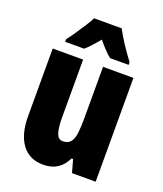

<svg xmlns="http://www.w3.org/2000/svg" viewBox="-142 -859 814 961"><g transform="rotate(20 264.5 -378.0)"><path d="M479 -553V0H353L334 -68H326Q307 -29 276.5 -9.5Q246 10 202 10Q129 10 89 -43Q49 -96 49 -193V-553H211V-246Q211 -191 220.5 -162.5Q230 -134 254 -134Q283 -134 296.5 -152Q310 -170 313.5 -203Q317 -236 317 -280V-553ZM339 -766Q373 -701 434 -620V-606H335Q305 -630 265 -679Q221 -626 197 -606H96V-620Q110 -637 129 -665Q148 -693 166 -721Q184 -749 192 -766Z"/></g></svg>

Font: Noto Sans Gurmukhi ExtraCondensed Black
Style: Regular
Weight: 900
Width: 2
Designer: Jelle Bosma - Monotype Design Team
Foundry: Monotype Imaging Inc.
Version: Version 2.004; ttfautohint (v1.8.4.7-5d5b)